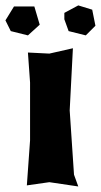

<svg xmlns="http://www.w3.org/2000/svg" viewBox="-51 -672 368 700"><path d="M183.6 -601.6 199.2 -558.6 261.7 -543 296.9 -578.1 285.2 -636.7 234.4 -652.3 183.6 -625ZM-31.2 -597.7 -11.7 -558.6 50.8 -543 93.8 -582 74.2 -648.4H0ZM50.8 -480.5 58.6 -371.1V-160.2L46.9 3.9L128.9 -7.8L234.4 7.8L218.8 -35.2L203.1 -269.5L214.8 -496.1L128.9 -476.6Z"/></svg>

Font: MaokenAssortedSans-Lite
Style: Lite
Weight: 400
Version: Version 1.400